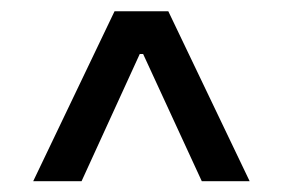

<svg xmlns="http://www.w3.org/2000/svg" viewBox="-20 -725 511 347"><path d="M222.7 -664.1H248V-627.4H222.7ZM40 -397.5 187 -704.6H284.2L431.2 -397.5H344.7L231.9 -642.1H239.3L127.4 -397.5Z"/></svg>

Font: Adwaita Sans
Style: Regular
Weight: 400
Designer: Rasmus Andersson
Foundry: rsms
Version: Version 4.001;git-9221beed3